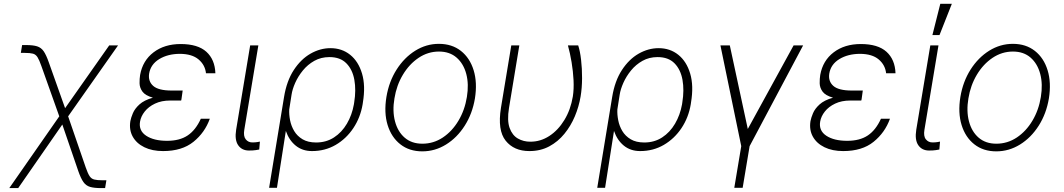

<svg xmlns="http://www.w3.org/2000/svg" viewBox="-20 -784 5592 1009"><path d="M28.8 204.5 291.5 -172.6 197.4 -437.1Q186.4 -468.8 177.2 -483.3Q168 -497.9 153.2 -502Q138.5 -506 110.1 -506H89.5L96.2 -547.2H116.8Q154.1 -547.2 175.2 -540.5Q196.4 -533.7 209.7 -514.4Q223 -495 236.5 -456.3L322.1 -215.6L554 -545.5H600.5L338.1 -172.6L430.8 96.6Q441.4 127.1 450.6 141.3Q459.9 155.5 475.1 159.4Q490.4 163.4 518.5 163.4H539.1L532.3 204.5H511.7Q475.1 204.5 453.5 198.2Q431.8 191.8 418.3 172.6Q404.8 153.4 391.7 115.8L307.5 -129.6L75.6 204.5Z M933.2 -259.6H932.5L932.2 -255.7H874.6Q828.5 -255.7 794.6 -239.5Q760.7 -223.4 740.6 -198Q720.5 -172.6 715.9 -144.5Q708.1 -97.3 748.2 -70.7Q788.4 -44 858 -44Q924.4 -44 966.4 -72.3Q1008.5 -100.5 1035.5 -160.2H1082.7Q1056.8 -87.4 996.6 -38.7Q936.4 9.9 837 9.9Q779.8 9.9 738.5 -10.3Q697.1 -30.5 677.4 -66.2Q657.7 -101.9 665.1 -147.7Q668.3 -165.1 678.3 -188.9Q688.2 -212.7 712.7 -235.1Q737.2 -257.5 783.4 -270.6Q743.3 -282.3 728.5 -302.7Q713.8 -323.2 713.4 -346.6Q713.1 -370 716.3 -390.3Q729.8 -465.6 787.1 -509.1Q844.5 -552.6 929.3 -552.6Q1019.5 -552.6 1064.5 -511.9Q1109.4 -471.2 1111.9 -398.8H1062.5Q1057.9 -442.5 1023.6 -471.6Q989.3 -500.7 925.1 -501.1Q861.5 -500.7 816.8 -473.4Q772 -446 763.8 -397.7Q757.5 -357.2 785 -332.7Q812.5 -308.2 882.1 -308.2H940Z M1294.7 -545.5H1337.7L1263.8 -101.9Q1258.2 -68.5 1271.3 -52Q1284.4 -35.5 1306.1 -35.5Q1321 -35.5 1332 -37.3Q1343 -39.1 1345.9 -39.8L1342.3 1.8Q1337 2.8 1323.3 5Q1309.7 7.1 1288.4 7.1Q1251.1 7.1 1231.7 -20.8Q1212.4 -48.7 1220.9 -101.9Z M1394.2 203.1 1472.7 -274.1Q1486.5 -358.7 1523.8 -415.8Q1561.1 -473 1611.9 -502Q1662.6 -530.9 1716.6 -530.9Q1776.6 -530.9 1820.1 -496.1Q1863.6 -461.3 1882.6 -397.2Q1901.6 -333.1 1887.1 -245.7L1885.7 -235.8Q1873.9 -166.2 1836.8 -110.6Q1799.7 -55 1744 -22.5Q1688.2 9.9 1619.7 9.9Q1569.2 9.9 1534.1 -18.6Q1498.9 -47.2 1482.2 -95.9L1435.4 203.1ZM1500 -208.8Q1498.6 -182.2 1504.4 -152Q1510.3 -121.8 1526.1 -95.3Q1541.9 -68.9 1570.1 -52Q1598.4 -35.2 1641.3 -35.2Q1694.2 -35.2 1735.3 -61.8Q1776.3 -88.4 1803.1 -134.1Q1829.9 -179.7 1839.8 -235.8L1841.3 -245.7Q1851.9 -310.4 1842.2 -364.5Q1832.4 -418.7 1800.2 -451.3Q1768.1 -484 1711.3 -484Q1666.9 -484 1631.9 -464.3Q1596.9 -444.6 1571.7 -413.7Q1546.5 -382.8 1531.4 -348.7Q1516.3 -314.6 1512.1 -285.9Z M2199.2 11.4Q2131 11.4 2084 -25.6Q2036.9 -62.5 2017 -127Q1997.2 -191.4 2010.7 -274.5Q2024.1 -355.5 2064.3 -418.5Q2104.4 -481.5 2162.3 -517.6Q2220.2 -553.6 2286.2 -553.6Q2355.1 -553.6 2402.2 -516.5Q2449.2 -479.4 2469.1 -414.8Q2489 -350.1 2475.9 -267Q2462.4 -186.4 2422.2 -123.4Q2382.1 -60.4 2324 -24.5Q2266 11.4 2199.2 11.4ZM2199.6 -28.8Q2258.2 -28.8 2307.2 -61.4Q2356.2 -94.1 2389.4 -149.9Q2422.6 -205.6 2433.6 -274.5Q2444.6 -341.3 2430.4 -395.2Q2416.2 -449.2 2379.6 -481.2Q2343 -513.1 2286.9 -513.1Q2229 -513.1 2179.9 -480.1Q2130.7 -447.1 2097.3 -391.3Q2063.9 -335.6 2052.9 -267Q2041.5 -200.6 2055.8 -146.5Q2070 -92.3 2106.7 -60.5Q2143.5 -28.8 2199.6 -28.8Z M2666.9 -545.5H2709.2L2654.8 -215.9Q2644.2 -150.9 2658 -112Q2671.9 -73.2 2701.5 -56.1Q2731.2 -39.1 2767 -39.4Q2820 -39.1 2866.5 -69.2Q2913 -99.4 2945.8 -153.2Q2978.7 -207 2990.4 -277Q2996.4 -315.7 2994.1 -362.6Q2991.8 -409.4 2983.8 -457.2Q2975.9 -505 2964.5 -545.5H3018.5Q3028.4 -515.6 3033.7 -469.6Q3039.1 -423.7 3038.9 -372.7Q3038.7 -321.7 3031.2 -277Q3022.4 -224.1 3001.1 -173.1Q2979.8 -122.2 2946 -80.8Q2912.3 -39.4 2866.3 -14.7Q2820.3 9.9 2762.1 9.9Q2680.8 9.9 2637.3 -44.7Q2593.7 -99.4 2612.6 -217.3Z M3118.6 203.1 3197.1 -274.1Q3210.9 -358.7 3248.2 -415.8Q3285.5 -473 3336.3 -502Q3387.1 -530.9 3441.1 -530.9Q3501.1 -530.9 3544.6 -496.1Q3588.1 -461.3 3607.1 -397.2Q3626.1 -333.1 3611.5 -245.7L3610.1 -235.8Q3598.4 -166.2 3561.3 -110.6Q3524.1 -55 3468.4 -22.5Q3412.6 9.9 3344.1 9.9Q3293.7 9.9 3258.5 -18.6Q3223.4 -47.2 3206.7 -95.9L3159.8 203.1ZM3224.4 -208.8Q3223 -182.2 3228.9 -152Q3234.7 -121.8 3250.5 -95.3Q3266.3 -68.9 3294.6 -52Q3322.8 -35.2 3365.8 -35.2Q3418.7 -35.2 3459.7 -61.8Q3500.7 -88.4 3527.5 -134.1Q3554.3 -179.7 3564.3 -235.8L3565.7 -245.7Q3576.3 -310.4 3566.6 -364.5Q3556.8 -418.7 3524.7 -451.3Q3492.5 -484 3435.7 -484Q3391.3 -484 3356.4 -464.3Q3321.4 -444.6 3296.2 -413.7Q3271 -382.8 3255.9 -348.7Q3240.8 -314.6 3236.5 -285.9Z M3766 -545.5H3815.3L3909.8 -106.2L4150.6 -545.5H4200.6L3919.4 -16L3882.8 203.1H3838.8L3875.4 -16Z M4507.5 -259.6H4506.7L4506.4 -255.7H4448.9Q4402.7 -255.7 4368.8 -239.5Q4334.9 -223.4 4314.8 -198Q4294.7 -172.6 4290.1 -144.5Q4282.3 -97.3 4322.4 -70.7Q4362.6 -44 4432.2 -44Q4498.6 -44 4540.7 -72.3Q4582.7 -100.5 4609.7 -160.2H4657Q4631 -87.4 4570.8 -38.7Q4510.7 9.9 4411.2 9.9Q4354 9.9 4312.7 -10.3Q4271.3 -30.5 4251.6 -66.2Q4231.9 -101.9 4239.3 -147.7Q4242.5 -165.1 4252.5 -188.9Q4262.4 -212.7 4286.9 -235.1Q4311.4 -257.5 4357.6 -270.6Q4317.5 -282.3 4302.7 -302.7Q4288 -323.2 4287.6 -346.6Q4287.3 -370 4290.5 -390.3Q4304 -465.6 4361.3 -509.1Q4418.7 -552.6 4503.6 -552.6Q4593.7 -552.6 4638.7 -511.9Q4683.6 -471.2 4686.1 -398.8H4636.7Q4632.1 -442.5 4597.8 -471.6Q4563.6 -500.7 4499.3 -501.1Q4435.7 -500.7 4391 -473.4Q4346.2 -446 4338.1 -397.7Q4331.7 -357.2 4359.2 -332.7Q4386.7 -308.2 4456.3 -308.2H4514.2Z M4869 -545.5H4911.9L4838.1 -101.9Q4832.4 -68.5 4845.5 -52Q4858.7 -35.5 4880.3 -35.5Q4895.2 -35.5 4906.2 -37.3Q4917.3 -39.1 4920.1 -39.8L4916.5 1.8Q4911.2 2.8 4897.5 5Q4883.9 7.1 4862.6 7.1Q4825.3 7.1 4805.9 -20.8Q4786.6 -48.7 4795.1 -101.9ZM4880 -599.8 4921.5 -764.2H4982.2L4917.3 -599.8Z M5215.6 11.4Q5147.4 11.4 5100.3 -25.6Q5053.3 -62.5 5033.4 -127Q5013.5 -191.4 5027 -274.5Q5040.5 -355.5 5080.6 -418.5Q5120.7 -481.5 5178.6 -517.6Q5236.5 -553.6 5302.6 -553.6Q5371.4 -553.6 5418.5 -516.5Q5465.6 -479.4 5485.4 -414.8Q5505.3 -350.1 5492.2 -267Q5478.7 -186.4 5438.6 -123.4Q5398.4 -60.4 5340.4 -24.5Q5282.3 11.4 5215.6 11.4ZM5215.9 -28.8Q5274.5 -28.8 5323.5 -61.4Q5372.5 -94.1 5405.7 -149.9Q5438.9 -205.6 5449.9 -274.5Q5460.9 -341.3 5446.7 -395.2Q5432.5 -449.2 5396 -481.2Q5359.4 -513.1 5303.3 -513.1Q5245.4 -513.1 5196.2 -480.1Q5147 -447.1 5113.6 -391.3Q5080.3 -335.6 5069.2 -267Q5057.9 -200.6 5072.1 -146.5Q5086.3 -92.3 5123 -60.5Q5159.8 -28.8 5215.9 -28.8Z"/></svg>

Font: Inter Extra Light  BETA
Style: Italic
Weight: 200
Italic angle: 9.39999°
Designer: Rasmus Andersson
Foundry: rsms
Version: Version 3.011;git-f93a4a705